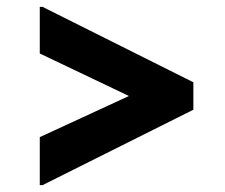

<svg xmlns="http://www.w3.org/2000/svg" viewBox="-20 -600 656 560"><path d="M104 -60H96V-200L356 -320L96 -444V-580H104L544 -360V-280Z"/></svg>

Font: Kufam Black
Style: Italic
Weight: 900
Italic angle: -11°
Designer: Artur Schmal
Foundry: Original Type
Version: Version 1.301; ttfautohint (v1.8.3)